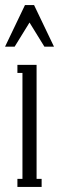

<svg xmlns="http://www.w3.org/2000/svg" viewBox="-30 -741 234 761"><path d="M-10 -556 69 -721H105L184 -556H146L72 -676H102L28 -556ZM39 0V-32H59V-452H39V-484H115V-32H135V0Z"/></svg>

Font: Margherita Variable
Style: Regular
Weight: 400
Designer: James Puckett
Foundry: Dunwich Type Founders
Version: Version 1.008